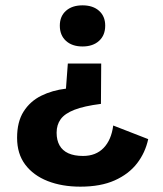

<svg xmlns="http://www.w3.org/2000/svg" viewBox="-20 -529 609 719"><path d="M359 -291 358 -140Q295 -132 259 -118Q223 -104 207.5 -83Q192 -62 192 -32Q192 -4 203 15.5Q214 35 236 45Q258 55 291 55Q339 55 368 25Q397 -5 404 -59L535 -8Q524 43 493 83Q462 123 409.5 146.5Q357 170 281 170Q212 170 158.5 149Q105 128 74.5 87.5Q44 47 44 -13Q44 -73 68.5 -111.5Q93 -150 134.5 -170.5Q176 -191 227 -197L234 -291ZM289 -509Q328 -509 351 -488.5Q374 -468 374 -433Q374 -397 351 -376Q328 -355 289 -355Q250 -355 227 -376Q204 -397 204 -433Q204 -468 227 -488.5Q250 -509 289 -509Z"/></svg>

Font: Kantumruy Pro SemiBold
Style: Regular
Weight: 600
Version: Version 1.002